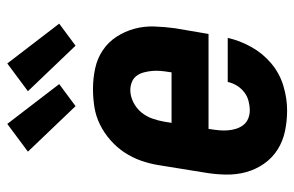

<svg xmlns="http://www.w3.org/2000/svg" viewBox="-164 -656 827 540"><g transform="rotate(-90 250.0 -385.5)"><path d="M210 8Q180 8 151.5 2Q123 -4 99.5 -19Q76 -34 60 -57Q44 -80 36.5 -107Q29 -134 29.5 -164Q30 -194 35 -223L56 -353Q60 -378 68.5 -402.5Q77 -427 91.5 -449Q106 -471 126.5 -489Q147 -507 170.5 -518.5Q194 -530 219.5 -534Q245 -538 270 -538Q299 -538 327.5 -532Q356 -526 379 -510.5Q402 -495 417 -472Q432 -449 439.5 -422Q447 -395 446 -365.5Q445 -336 441 -307L425 -213H158L157 -206Q155 -194 154 -182Q153 -170 154 -158Q155 -146 158.5 -135Q162 -124 169 -115Q176 -106 187 -101.5Q198 -97 210 -97Q223 -97 236.5 -100.5Q250 -104 261 -112.5Q272 -121 279.5 -133Q287 -145 290 -159H414Q406 -124 388 -92Q370 -60 342 -36.5Q314 -13 279 -2.5Q244 8 210 8ZM175 -317H317L318 -324Q320 -336 321 -348Q322 -360 321 -371.5Q320 -383 317 -394.5Q314 -406 307.5 -415Q301 -424 290 -428.5Q279 -433 267 -433Q250 -433 233 -424.5Q216 -416 204.5 -402Q193 -388 187 -371Q181 -354 178 -336ZM392 -587 264 -721 342 -779 454 -633ZM222 -587 94 -721 172 -779 284 -633Z"/></g></svg>

Font: Iosevka Slab Extrabold Oblique
Style: Regular
Weight: 800
Italic angle: -9°
Monospace: yes
Designer: Belleve Invis
Foundry: Belleve Invis
Version: Version 11.1.1; ttfautohint (v1.8.3)